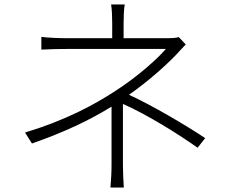

<svg xmlns="http://www.w3.org/2000/svg" viewBox="-20 -809 1040 859"><path d="M898 -191C811 -249 660 -338 557 -385C643 -445 722 -516 768 -564C782 -579 797 -596 811 -610L780 -643C767 -639 748 -638 729 -638H533V-704C533 -729 534 -768 538 -789H477C481 -768 482 -729 482 -704V-638H282C248 -638 193 -640 165 -644V-587C194 -589 249 -590 282 -590H722C686 -547 593 -464 496 -402C401 -340 276 -272 92 -216L123 -167C266 -217 381 -271 479 -332V-71C479 -38 477 -1 474 30H534C532 -1 530 -38 530 -71V-344C638 -297 784 -205 864 -148Z"/></svg>

Font: Noto Sans Japanese Light
Style: Regular
Weight: 300
Designer: Ryoko NISHIZUKA (kana & ideographs); Paul D. Hunt (Latin, Greek & Cyrillic); Wenlong ZHANG (bopomofo); Sandoll Communica
Foundry: Adobe Systems Incorporated
Version: Version 1.000;PS 1;hotconv 1.0.78;makeotf.lib2.5.61930